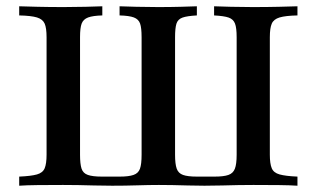

<svg xmlns="http://www.w3.org/2000/svg" viewBox="-20 -591 1008 611"><path d="M41.1 0V-29Q79 -30.6 97.6 -35.9Q116.1 -41.1 122.2 -55.6Q128.2 -70.2 128.2 -98.4V-472.6Q128.2 -501.6 122.2 -515.7Q116.1 -529.8 97.6 -535.5Q79 -541.1 41.1 -541.9V-571Q62.9 -570.2 100 -569.4Q137.1 -568.5 183.1 -568.5Q220.2 -568.5 252.8 -569.4Q285.5 -570.2 305.6 -571V-541.9Q275.8 -541.1 260.5 -535.5Q245.2 -529.8 239.9 -516.1Q234.7 -502.4 234.7 -472.6V-98.4Q234.7 -69.4 239.5 -54.4Q244.4 -39.5 259.7 -34.3Q275 -29 304 -29H361.3Q389.5 -29 404.8 -34.3Q420.2 -39.5 425.4 -54Q430.6 -68.5 430.6 -98.4V-472.6Q430.6 -502.4 425.8 -516.1Q421 -529.8 406 -535.5Q391.1 -541.1 360.5 -541.9V-571Q381.5 -570.2 414.1 -569.4Q446.8 -568.5 483.1 -568.5Q521.8 -568.5 554.4 -569.4Q587.1 -570.2 606.5 -571V-541.9Q575.8 -540.3 560.9 -535.1Q546 -529.8 541.5 -515.7Q537.1 -501.6 537.1 -472.6V-98.4Q537.1 -69.4 542.3 -54.4Q547.6 -39.5 562.5 -34.3Q577.4 -29 606.5 -29H662.9Q691.9 -29 706.9 -34.3Q721.8 -39.5 727.4 -54Q733.1 -68.5 733.1 -98.4V-472.6Q733.1 -502.4 727.8 -516.1Q722.6 -529.8 707.7 -535.1Q692.7 -540.3 661.3 -541.9V-571Q682.3 -570.2 714.9 -569.4Q747.6 -568.5 783.9 -568.5Q829.8 -568.5 867.3 -569.4Q904.8 -570.2 926.6 -571V-541.9Q888.7 -541.1 869.8 -535.5Q850.8 -529.8 844.8 -515.7Q838.7 -501.6 838.7 -472.6V-98.4Q838.7 -70.2 844.8 -55.6Q850.8 -41.1 869.8 -35.9Q888.7 -30.6 926.6 -29V0Q904 -1.6 867.3 -2Q830.6 -2.4 786.3 -2.4Q762.9 -2.4 738.3 -2Q713.7 -1.6 687.9 -0.8Q662.1 0 630.6 0Q603.2 0 577.4 -0.8Q551.6 -1.6 529 -2Q506.5 -2.4 485.5 -2.4Q454 -2.4 416.5 -1.2Q379 0 337.1 0Q305.6 0 279 -0.8Q252.4 -1.6 228.6 -2Q204.8 -2.4 180.6 -2.4Q137.1 -2.4 100 -2Q62.9 -1.6 41.1 0Z"/></svg>

Font: Playfair 5pt SemiExpanded Light SemiBold
Style: Regular
Weight: 600
Version: Version 2.001;gftools[0.9.30]